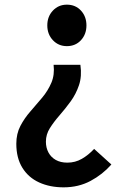

<svg xmlns="http://www.w3.org/2000/svg" viewBox="-20 -589 543 824"><path d="M253 215Q194 215 148 194Q102 173 76 131Q50 89 50 28Q50 -15 67.5 -48.5Q85 -82 111 -111.5Q137 -141 161.5 -170.5Q186 -200 200.5 -234Q215 -268 210 -311H325Q332 -262 319 -223.5Q306 -185 283 -153.5Q260 -122 235.5 -94Q211 -66 194 -39Q177 -12 177 19Q177 45 188 65.5Q199 86 219.5 97.5Q240 109 269 109Q303 109 331.5 92.5Q360 76 384 50L458 117Q420 160 368.5 187.5Q317 215 253 215ZM267 -391Q231 -391 207 -416.5Q183 -442 183 -480Q183 -518 207 -543.5Q231 -569 267 -569Q304 -569 327.5 -543.5Q351 -518 351 -480Q351 -442 327.5 -416.5Q304 -391 267 -391Z"/></svg>

Font: Noto Sans SC SemiBold
Style: Regular
Weight: 600
Designer: Ryoko NISHIZUKA 西塚涼子 (kana, bopomofo & ideographs); Paul D. Hunt (Latin, Greek & Cyrillic); Sandoll Communications 산돌커뮤니
Foundry: Adobe
Version: Version 2.004-H2;hotconv 1.0.118;makeotfexe 2.5.65603